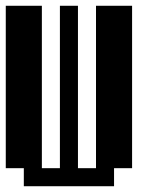

<svg xmlns="http://www.w3.org/2000/svg" viewBox="-20 -645 540 665"><path d="M0 -625H125V-62.5H187.5V-625H250V-62.5H312.5V-625H437.5V-62.5H375V0H62.5V-62.5H0Z"/></svg>

Font: NeoDunggeunmo
Style: Regular
Weight: 400
Monospace: yes
Version: Version 1.600